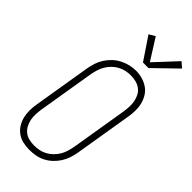

<svg xmlns="http://www.w3.org/2000/svg" viewBox="-300 -1031 1101 1101"><g transform="rotate(45 250.0 -480.5)"><path d="M198 8Q171 8 145 2Q119 -4 98.5 -19Q78 -34 64.5 -56Q51 -78 45 -103.5Q39 -129 39.5 -156Q40 -183 45 -210L102 -555Q106 -580 114 -604.5Q122 -629 136 -651Q150 -673 169.5 -691.5Q189 -710 212.5 -722Q236 -734 261 -740Q286 -746 311 -746Q338 -746 363.5 -738.5Q389 -731 410 -716.5Q431 -702 444.5 -679.5Q458 -657 464 -632Q470 -607 469.5 -579.5Q469 -552 464 -525L407 -180Q403 -155 395 -130.5Q387 -106 373 -84Q359 -62 339.5 -43.5Q320 -25 296.5 -13Q273 -1 248 3.5Q223 8 198 8ZM199 -29Q220 -29 240.5 -33Q261 -37 279.5 -47Q298 -57 314 -72.5Q330 -88 341 -106.5Q352 -125 358 -145Q364 -165 368 -186L425 -531Q428 -552 429 -573.5Q430 -595 426 -615.5Q422 -636 412.5 -654Q403 -672 386.5 -684Q370 -696 349.5 -701Q329 -706 308 -706Q287 -706 267 -701.5Q247 -697 228.5 -687Q210 -677 194.5 -661.5Q179 -646 168 -627.5Q157 -609 151 -589.5Q145 -570 141 -549L84 -204Q81 -183 80 -161.5Q79 -140 83 -120Q87 -100 96.5 -82Q106 -64 121.5 -51.5Q137 -39 157.5 -34Q178 -29 199 -29ZM305 -807 213 -944 250 -966 332 -836 456 -969 488 -941 350 -807Z"/></g></svg>

Font: Iosevka Curly Slab XLtObl
Style: Regular
Weight: 200
Italic angle: -9°
Monospace: yes
Designer: Belleve Invis
Foundry: Belleve Invis
Version: Version 11.1.0; ttfautohint (v1.8.3)